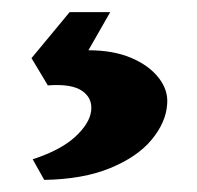

<svg xmlns="http://www.w3.org/2000/svg" viewBox="-20 -26 326 317"><path d="M53 271 34 237Q80 222 104 200Q128 178 130.5 157Q133 136 115.5 124Q98 112 59 115L32 70L95 -6H162L126 57Q167 57 196.5 69.5Q226 82 242 102.5Q258 123 256 146Q254 176 230.5 204.5Q207 233 162 251.5Q117 270 53 271Z"/></svg>

Font: Eczar
Style: Bold
Weight: 700
Designer: Vaibhav Singh
Foundry: Rosetta Type Foundry
Version: Version 2.000